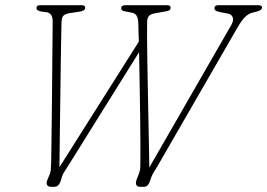

<svg xmlns="http://www.w3.org/2000/svg" viewBox="-20 -720 1030 740"><path d="M806.5 -688.5Q806.5 -700 822.5 -700H975Q990.5 -700 990 -690.5Q990 -681 970 -675.5L952.5 -671Q937.5 -667.5 924.2 -654.2Q911 -641 894.5 -612.5L585.5 -77Q579 -66 573.2 -57.2Q567.5 -48.5 563.5 -38L558 -22Q550.5 0 535 0H519Q509.5 0 505.5 -7.2Q501.5 -14.5 507 -29L515.5 -51Q520.5 -64 520.5 -73Q520.5 -82 521 -94Q521.5 -114.5 521.2 -162.2Q521 -210 520.2 -272Q519.5 -334 518.2 -399Q517 -464 516 -519L245.5 -85.5Q235 -68.5 228.8 -59.2Q222.5 -50 219 -39.5L214.5 -24.5Q207 0 189.5 0H176.5Q165 0 161.2 -7.8Q157.5 -15.5 163.5 -29L170 -44.5Q175 -56 175.8 -65.5Q176.5 -75 177 -90.5Q177.5 -104.5 178 -144.2Q178.5 -184 179.2 -239.2Q180 -294.5 180.5 -355.5Q181 -416.5 181.5 -473.8Q182 -531 182.5 -574.2Q183 -617.5 183 -636.5Q183.5 -669.5 159 -673L142 -675Q120.5 -678.5 120.5 -688.5Q120.5 -700 134 -700H295.5Q308.5 -700 308.5 -689.5Q308 -678 285.5 -675L249.5 -669.5Q232.5 -667 225 -660Q217.5 -653 217 -632.5Q216.5 -612 215.8 -571.2Q215 -530.5 214.2 -477.8Q213.5 -425 212.8 -367.2Q212 -309.5 211.2 -253.8Q210.5 -198 210 -151.5Q209.5 -105 209 -75.5L515 -559.5Q514 -609 513 -631.5Q512 -651.5 505.8 -660.5Q499.5 -669.5 486 -671.5L460.5 -676.5Q447 -678.5 447 -688.5Q447 -700 464 -700H624Q637.5 -700 637.5 -690.5Q637.5 -684 633 -680.8Q628.5 -677.5 622.5 -677L576 -668.5Q559.5 -665.5 553.2 -657.5Q547 -649.5 547 -631.5Q546.5 -611.5 546.8 -571.2Q547 -531 548 -478Q549 -425 550 -367Q551 -309 552.2 -253.2Q553.5 -197.5 554.2 -150.8Q555 -104 555.5 -74.5L870.5 -622Q881.5 -641 877 -653Q872.5 -665 858.5 -667.5L825.5 -674Q806.5 -677.5 806.5 -688.5Z"/></svg>

Font: Fraunces 72pt SuperSoft Thin
Style: Italic
Weight: 100
Italic angle: -16°
Version: Version 1.000;[b76b70a41]